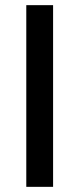

<svg xmlns="http://www.w3.org/2000/svg" viewBox="-20 -725 307 745"><path d="M82 0V-705H186V0Z"/></svg>

Font: Nunito Sans 12pt ExtraLight 12pt SemiBold
Style: Regular
Weight: 600
Version: Version 3.101;gftools[0.9.27]